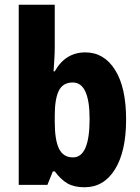

<svg xmlns="http://www.w3.org/2000/svg" viewBox="-20 -780 589 810"><path d="M211 -580Q211 -560 209.5 -534Q208 -508 206 -479H211Q256 -559 340 -559Q419 -559 465.5 -485Q512 -411 512 -276Q512 -141 465 -65.5Q418 10 337 10Q293 10 265 -6Q237 -22 211 -57H203L180 0H59V-760H211ZM287 -432Q245 -432 228 -397Q211 -362 211 -293V-266Q211 -189 229 -152.5Q247 -116 288 -116Q358 -116 358 -278Q358 -432 287 -432Z"/></svg>

Font: Noto Sans Myanmar Condensed ExtraBold
Style: Regular
Weight: 800
Width: 3
Designer: Monotype Design Team
Foundry: Monotype Imaging Inc.
Version: Version 2.107; ttfautohint (v1.8.4.7-5d5b)